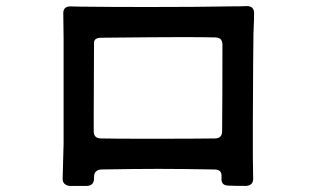

<svg xmlns="http://www.w3.org/2000/svg" viewBox="-20 -677 1040 631"><path d="M815 -634Q815 -609 814 -592.5Q813 -576 813 -567L812 -472L811 -277V-203V-160L812 -89Q812 -68 789 -66Q750 -66 731 -67Q706 -67 708 -92V-96Q710 -120 685 -120Q581 -122 500 -122Q420 -122 312 -120Q289 -118 289 -95V-91Q289 -67 266 -66H209Q198 -67 191.5 -73.5Q185 -80 186 -92Q188 -154 188 -169L189 -203V-550L188 -634Q188 -656 212 -656Q236 -655 266 -655Q340 -654 471 -654Q633 -654 733 -656Q772 -656 791 -657Q815 -657 815 -634ZM312 -222Q357 -221 469 -221Q626 -221 686 -222Q710 -222 710 -246Q711 -351 711 -530Q711 -554 687 -554Q652 -555 578 -555Q499 -555 313 -553Q289 -553 289 -536L288 -304V-246Q288 -222 312 -222Z"/></svg>

Font: Shippori Gochic B2 Bold
Style: Regular
Weight: 700
Designer: FONTDASU
Foundry: FONTDASU / Google Inc. / but / Adobe
Version: Version 1.130